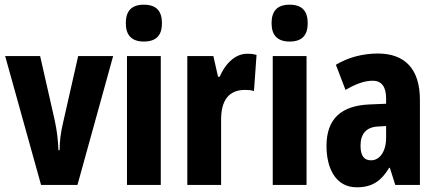

<svg xmlns="http://www.w3.org/2000/svg" viewBox="-20 -788 1863 818"><path d="M155 0H310L462 -549H313L250 -271C238 -222 234 -184 234 -148H229C227 -193 223 -229 213 -276L151 -549H2Z M593 -768C540 -768 516 -741 516 -689C516 -637 542 -611 593 -611C645 -611 670 -637 670 -689C670 -740 647 -768 593 -768ZM665 -549H521V0H665Z M1033 -559C977 -559 936 -509 916 -461H909L889 -549H778V0H922V-279C922 -358 953 -405 1024 -405C1036 -405 1052 -404 1062 -400L1073 -554C1055 -559 1044 -559 1033 -559Z M1214 -768C1161 -768 1137 -741 1137 -689C1137 -637 1163 -611 1214 -611C1266 -611 1291 -637 1291 -689C1291 -740 1268 -768 1214 -768ZM1286 -549H1142V0H1286Z M1590 -560C1525 -560 1462 -543 1411 -512L1452 -405C1499 -432 1534 -444 1568 -444C1607 -444 1625 -417 1625 -368V-346L1554 -343C1435 -338 1371 -283 1371 -166C1371 -76 1407 10 1500 10C1566 10 1604 -17 1638 -73H1641L1664 0H1769V-363C1769 -496 1703 -560 1590 -560ZM1591 -249 1625 -251V-201C1625 -143 1598 -105 1561 -105C1531 -105 1516 -124 1516 -168C1516 -218 1541 -247 1591 -249Z"/></svg>

Font: Noto Sans Sinhala UI ExtraCondensed ExtraBold
Style: Regular
Weight: 800
Width: 2
Designer: Jelle Bosma - Monotype Design Team
Foundry: Monotype Imaging Inc.
Version: Version 2.006